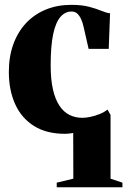

<svg xmlns="http://www.w3.org/2000/svg" viewBox="-20 -541 525 792"><path d="M214 231.5V212.5L282.5 196L282 7.5Q273.5 9 265.2 10Q257 11 248.5 11Q171.5 11 120 -21.5Q68.5 -54 42.5 -111.5Q16.5 -169 16.5 -244.5Q16.5 -307.5 35 -358.5Q53.5 -409.5 87.5 -445.8Q121.5 -482 169 -501.5Q216.5 -521 273.5 -521Q318 -521 347.8 -513Q377.5 -505 398 -496.5Q418.5 -488 434 -486L428.5 -339.5H345.5L324.5 -431.5Q321 -447.5 314.8 -461.5Q308.5 -475.5 299.2 -484.5Q290 -493.5 275 -493.5Q249 -493.5 229.5 -471.5Q210 -449.5 199.5 -400.8Q189 -352 189 -271.5Q189 -213 198.5 -171.8Q208 -130.5 225.5 -104.5Q243 -78.5 267 -66.8Q291 -55 319.5 -55Q334.5 -55 353.5 -59Q372.5 -63 391.5 -70.8Q410.5 -78.5 423.5 -89L436 -67V196L485 212.5V231.5Z"/></svg>

Font: Merriweather 144pt ExtraBold
Style: Regular
Weight: 800
Version: Version 2.100